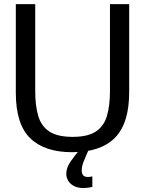

<svg xmlns="http://www.w3.org/2000/svg" viewBox="-20 -735 712 942"><path d="M333.5 11.7Q198.7 11.7 128.2 -56.9Q57.6 -125.5 57.6 -279.8V-714.8H152.8V-288.1Q152.8 -216.3 167.7 -166Q182.6 -115.7 222.4 -89.6Q262.2 -63.5 336.4 -63.5Q410.6 -63.5 450.2 -89.6Q489.7 -115.7 504.6 -166Q519.5 -216.3 519.5 -288.1V-714.8H613.8V-283.2Q613.8 -129.4 543.7 -58.8Q473.6 11.7 333.5 11.7ZM389.6 187.5Q360.4 187.5 341.6 177Q322.8 166.5 314 150.6Q305.2 134.8 305.2 118.7Q305.2 87.9 326.2 57.6Q347.2 27.3 370.6 0H414.6Q402.3 28.8 391.6 54.4Q380.9 80.1 380.9 101.6Q380.9 115.2 387.5 124.3Q394 133.3 411.6 133.3Q420.9 133.3 433.1 130.4V182.1Q409.7 187.5 389.6 187.5Z"/></svg>

Font: Pontano Sans Medium
Style: Regular
Weight: 500
Designer: Vernon Adams
Foundry: Vernon Adams
Version: Version 2.001